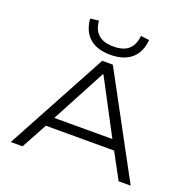

<svg xmlns="http://www.w3.org/2000/svg" viewBox="-159 -1102 1250 1258"><g transform="rotate(20 466.0 -472.5)"><path d="M48 0 429 -705H503L884 0H800L691 -202L737 -179H194L240 -202L130 0ZM463 -624 253 -229 220 -246H711L676 -229L467 -624ZM465 -760Q372 -760 319.5 -805.5Q267 -851 260 -938L319 -945Q323 -884 359 -851Q395 -818 465 -818Q538 -818 572.5 -852Q607 -886 612 -945L671 -938Q664 -851 610.5 -805.5Q557 -760 465 -760Z"/></g></svg>

Font: Nunito Sans 7pt Expanded Light
Style: Regular
Weight: 300
Width: 7
Designer: Vernon Adams
Foundry: Vernon Adams
Version: Version 3.101;gftools[0.9.27]